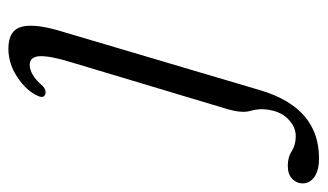

<svg xmlns="http://www.w3.org/2000/svg" viewBox="-306 -328 762 446"><g transform="rotate(-90 75.0 -105.0)"><path d="M222.5 -334.5 87.5 121.5Q46.5 255 -69.5 255Q-98.5 255 -113.2 244.2Q-128 233.5 -128 217Q-128 203 -117.5 192.8Q-107 182.5 -87 182.5Q-67 182.5 -52.8 191.8Q-38.5 201 -18 201Q4 201 22.5 182.2Q41 163.5 44 129.5Q45.5 113.5 40.2 94.8Q35 76 44 44L152 -316Q168 -367 167.5 -392Q167 -417 147 -417Q136.5 -417 124 -409.8Q111.5 -402.5 97.5 -386Q88.5 -378.5 80 -380.5Q69 -383.5 75 -397.5Q86.5 -424 118 -445.2Q149.5 -466.5 185 -466.5Q228.5 -466.5 236.2 -434.2Q244 -402 222.5 -334.5Z"/></g></svg>

Font: Fraunces 9pt S000 Light
Style: Italic
Weight: 300
Italic angle: -16°
Version: Version 1.000; ttfautohint (v1.8.3)